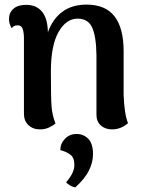

<svg xmlns="http://www.w3.org/2000/svg" viewBox="-20 -548 623 834"><path d="M536 -13Q505 14 467 14Q437 14 418 -3Q399 -20 399 -49V-307Q398 -389 380.5 -428Q363 -467 317 -467Q267 -467 234 -408.5Q201 -350 201 -237Q201 -123 204 -85Q207 -47 221 -12Q210 -2 192.5 6Q175 14 154 14Q123 14 103.5 -4.5Q84 -23 84 -54V-386Q83 -414 77 -426Q71 -438 57 -438Q38 -438 31 -425Q19 -445 19 -465Q19 -493 38.5 -510Q58 -527 93 -527Q138 -527 162.5 -497.5Q187 -468 188 -408Q209 -466 251 -497Q293 -528 356 -528Q438 -528 477.5 -477Q517 -426 517 -325V-136Q520 -53 536 -13ZM267 244Q303 203 303 169Q303 137 286 124Q269 111 242 104Q242 76 262 55Q282 34 313 34Q343 34 363.5 55Q384 76 384 121Q384 158 366 193.5Q348 229 307 266Q285 262 267 244Z"/></svg>

Font: Arima Madurai ExtraBold
Style: Regular
Weight: 800
Designer: Joana Correia and Natanael Gama
Foundry: NDISCOVER
Version: Version 1.020